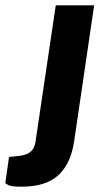

<svg xmlns="http://www.w3.org/2000/svg" viewBox="-94 -537 401 723"><path d="M-12.5 166Q-51.5 166 -63 159.8Q-74.5 153.5 -74 151.5L-60 54L-21 50Q9.5 46 23 33Q36.5 20 40 -5L116 -517H260.5L185 -3.5Q172 81 124.8 123.5Q77.5 166 -12.5 166Z"/></svg>

Font: Public Sans
Style: Bold Italic
Weight: 700
Italic angle: -8°
Designer: The Public Sans project authors (U.S. Web Design System). Libre Franklin designed by Pablo Impallari and Rodrigo Fuenzal
Version: Version 1.008; ttfautohint (v1.8.1) -l 8 -r 50 -G 200 -x 14 